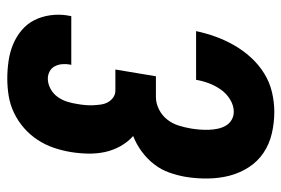

<svg xmlns="http://www.w3.org/2000/svg" viewBox="-146 -638 791 540"><g transform="rotate(-90 250.0 -367.5)"><path d="M206 8Q175 8 145 1Q115 -6 90.5 -22.5Q66 -39 50 -64Q34 -89 26.5 -117.5Q19 -146 18.5 -178Q18 -210 23 -241Q27 -264 35 -287Q43 -310 58.5 -330Q74 -350 94.5 -365Q115 -380 138 -389Q121 -404 109.5 -424.5Q98 -445 93 -468Q88 -491 88.5 -516Q89 -541 93 -565Q97 -589 105 -612.5Q113 -636 127 -657.5Q141 -679 160.5 -696Q180 -713 203 -724Q226 -735 250.5 -739Q275 -743 299 -743Q324 -743 348.5 -739.5Q373 -736 395 -727Q417 -718 435 -703Q453 -688 463.5 -667.5Q474 -647 477.5 -622.5Q481 -598 477 -573Q476 -571 476 -568.5Q476 -566 475 -563H338Q338 -564 338.5 -565Q339 -566 339 -567Q341 -578 340 -589Q339 -600 334 -609.5Q329 -619 319.5 -624Q310 -629 299 -629Q285 -629 271 -621.5Q257 -614 248 -601.5Q239 -589 234.5 -574.5Q230 -560 228 -546Q226 -535 225 -523.5Q224 -512 224.5 -501.5Q225 -491 226.5 -480Q228 -469 233 -460Q238 -451 246.5 -445Q255 -439 266 -439H325L306 -325H248Q230 -325 213 -316.5Q196 -308 184.5 -293.5Q173 -279 167.5 -261.5Q162 -244 159 -226Q157 -214 156 -201Q155 -188 155.5 -175.5Q156 -163 158.5 -151Q161 -139 167 -128.5Q173 -118 183.5 -112Q194 -106 206 -106Q224 -106 241 -116.5Q258 -127 269 -143Q280 -159 286.5 -176.5Q293 -194 296 -212H433Q427 -184 417.5 -157.5Q408 -131 393.5 -105.5Q379 -80 359 -58Q339 -36 314 -20.5Q289 -5 261 1.5Q233 8 206 8Z"/></g></svg>

Font: Iosevka Curly Heavy Oblique
Style: Regular
Weight: 900
Italic angle: -9°
Monospace: yes
Designer: Belleve Invis
Foundry: Belleve Invis
Version: Version 11.1.0; ttfautohint (v1.8.3)